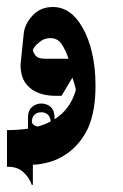

<svg xmlns="http://www.w3.org/2000/svg" viewBox="-20 -274 353 549"><path d="M232 92Q210 138 172 165Q146 183 119 190Q92 197 74 197V254L71 255Q64 234 46.5 218Q29 202 0 203V98Q31 98 60 94V87V62Q60 42 71.5 32Q83 22 98 22Q114 22 125 32Q136 42 136 62V67Q181 39 197 -17Q194 -32 187 -52L156 0H140Q90 0 63 -25Q48 -39 43 -57Q38 -75 39 -92L48 -179Q51 -206 73.5 -230Q96 -254 131 -254Q183 -254 216 -195Q234 -164 243.5 -121.5Q253 -79 253 -33Q254 41 232 92ZM176 -106Q168 -130 156.5 -147.5Q145 -165 124 -165Q109 -165 98 -157.5Q87 -150 81 -142.5Q75 -135 74 -132Q74 -126 81 -116Q88 -106 109 -106ZM87 88Q107 83 125 73Q124 60 116.5 53.5Q109 47 98 47Q86 47 78.5 54Q71 61 71 76Q75 85 87 88Z"/></svg>

Font: Katibeh
Style: Regular
Weight: 400
Designer: Arabic design by Kourosh Beigpour, Latin design by Eduardo Tunni, engineering by Lasse Fister
Version: Version 1.0010g